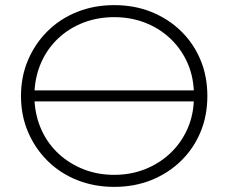

<svg xmlns="http://www.w3.org/2000/svg" viewBox="-20 -725 893 750"><path d="M426 -705Q505 -705 571 -678.5Q637 -652 686.5 -604Q736 -556 763 -491.5Q790 -427 790 -350Q790 -273 763 -208.5Q736 -144 686.5 -96Q637 -48 571 -21.5Q505 5 426 5Q348 5 281.5 -21.5Q215 -48 166 -96.5Q117 -145 89.5 -209.5Q62 -274 62 -350Q62 -426 89.5 -490.5Q117 -555 166 -603.5Q215 -652 281.5 -678.5Q348 -705 426 -705ZM426 -658Q362 -658 307 -637Q252 -616 210 -577.5Q168 -539 143.5 -486.5Q119 -434 115 -372H737Q734 -434 709 -486.5Q684 -539 642 -577.5Q600 -616 545 -637Q490 -658 426 -658ZM426 -42Q490 -42 545 -63.5Q600 -85 642 -123.5Q684 -162 709 -214.5Q734 -267 737 -329H115Q119 -267 143.5 -214.5Q168 -162 210 -123.5Q252 -85 307 -63.5Q362 -42 426 -42Z"/></svg>

Font: Montserrat Z Light
Style: Regular
Weight: 300
Designer: Julieta Ulanovsky
Foundry: Julieta Ulanovsky
Version: Version 8.000